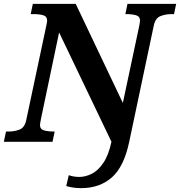

<svg xmlns="http://www.w3.org/2000/svg" viewBox="-43 -734 932 994"><path d="M377 240Q335 240 300 229L313 173Q339 182 367 182Q399 182 431.5 166Q464 150 491.5 110Q519 70 534 0L263 -566L169 -118Q167 -107 165.5 -99Q164 -91 164 -87Q164 -65 185 -59Q206 -53 237 -53H240L229 0H-23L-12 -53H1Q33 -53 59 -63.5Q85 -74 93 -113L195 -593Q201 -620 201 -627Q201 -649 181 -655Q161 -661 129 -661H116L127 -714H349L593 -201L677 -596Q679 -607 680.5 -615Q682 -623 682 -627Q682 -649 661.5 -655Q641 -661 609 -661H606L617 -714H869L858 -661H845Q814 -661 787.5 -650.5Q761 -640 753 -601L626 0Q599 129 536 184.5Q473 240 377 240Z"/></svg>

Font: Noto Serif
Style: Bold Italic
Weight: 700
Italic angle: -12°
Designer: Monotype Design Team
Foundry: Monotype Imaging Inc.
Version: Version 2.013